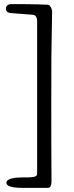

<svg xmlns="http://www.w3.org/2000/svg" viewBox="-20 -858 359 936"><path d="M213 -835C153 -838 60 -838 38 -838C27 -838 9 -836 9 -816C9 -798 22 -795 37 -794L140 -786C158 -785 161 -765 161 -756V-10C161 7 134 7 85 7C51 7 11 13 11 33C11 56 64 58 97 58H212C224 58 231 51 231 23C230 -42 230 -301 230 -366C230 -575 230 -591 234 -800C234 -816 224 -834 213 -835Z"/></svg>

Font: Life Savers
Style: Bold
Weight: 700
Designer: Pablo Impallari, Rodrigo Fuenzalida, Brenda Gallo
Foundry: Pablo Impallari, Rodrigo Fuenzalida, Brenda Gallo
Version: Version 3.000